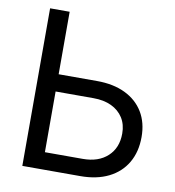

<svg xmlns="http://www.w3.org/2000/svg" viewBox="-82 -801 796 873"><g transform="rotate(10 316.5 -364.0)"><path d="M145.5 -439H346.7Q422.4 -439 477.1 -412.6Q531.7 -386.2 561 -337.9Q590.3 -289.6 590.3 -223.1Q590.3 -154.8 561 -104.5Q531.7 -54.2 477.1 -27.1Q422.4 0 346.7 0H79.1V-727.5H169.4V-79.1H344.2Q416.5 -79.1 458.7 -118.2Q501 -157.2 501 -223.6Q501 -265.6 481.7 -295.9Q462.4 -326.2 427.5 -342.8Q392.6 -359.4 344.2 -359.4H145.5Z"/></g></svg>

Font: Inter 24pt
Style: Regular
Weight: 400
Designer: Rasmus Andersson
Foundry: rsms
Version: Version 4.001;git-66647c0bb